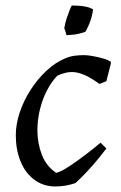

<svg xmlns="http://www.w3.org/2000/svg" viewBox="-20 -661 438 693"><path d="M180 12Q136 12 103.5 -12.5Q71 -37 54 -79Q37 -121 37 -173Q37 -212 51 -254.5Q65 -297 90 -336Q115 -375 147.5 -405.5Q180 -436 217 -451Q234 -458 250.5 -460Q267 -462 283 -462Q297 -462 315.5 -458.5Q334 -455 352 -450Q370 -445 380 -438V-431L364 -368L339 -358Q320 -372 303 -381.5Q286 -391 270 -396Q254 -401 238 -401Q226 -401 213.5 -397.5Q201 -394 187 -388Q165 -365 148.5 -332.5Q132 -300 123.5 -263.5Q115 -227 115 -191Q115 -144 131 -102.5Q147 -61 183 -37Q202 -42 232 -62Q262 -82 292.5 -105.5Q323 -129 343 -146L364 -125Q352 -109 333.5 -86.5Q315 -64 293.5 -41Q272 -18 252 0Q234 6 216 9Q198 12 180 12ZM220 -534Q219 -538 217.5 -542.5Q216 -547 215 -551Q214 -555 212 -559Q215 -578 220.5 -594.5Q226 -611 231 -623.5Q236 -636 239 -641Q262 -641 277.5 -639Q293 -637 302.5 -633.5Q312 -630 316 -627Q312 -598 302 -574.5Q292 -551 288 -546Q285 -545 280 -543.5Q275 -542 267 -540Q257 -537 245.5 -536Q234 -535 220 -534Z"/></svg>

Font: Labrada
Style: Italic
Weight: 400
Italic angle: -7°
Designer: Mercedes Jáuregui
Foundry: Omnibus-Type Team
Version: Version 1.000